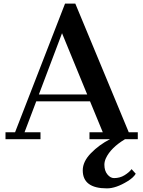

<svg xmlns="http://www.w3.org/2000/svg" viewBox="-20 -767 789 1058"><path d="M569.3 271Q436 271 436 171.9Q436 123 481.4 76.7Q526.9 30.3 586.4 0H473.1V-38.1H546.4L476.1 -208.5H179.7L115.2 -38.1H203.1V0H10.3V-38.1H63L338.4 -747.1H395L689.5 -38.1H739.3V0H668.9Q590.3 47.4 563.5 105Q555.2 123.5 555.2 140.6Q555.2 173.8 571.8 194.1Q588.4 214.4 608.4 214.4Q640.6 214.4 666 198.7Q691.4 183.1 705.1 165L728 190.4Q715.3 211.9 682.6 231.9Q619.1 271 569.3 271ZM460.4 -246.6 321.8 -584 194.3 -246.6Z"/></svg>

Font: Cantata One
Style: Regular
Weight: 400
Designer: Joana Maria Correia da Silva
Foundry: Joana Maria Correia da Silva
Version: Version 1.002